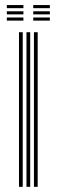

<svg xmlns="http://www.w3.org/2000/svg" viewBox="-20 -725 220 745"><path d="M111.7 0V-600H126.2V0ZM53.7 0V-600H68.2V0ZM82.7 0V-600H97.2V0ZM109 -693.3V-705.4H173.4V-693.3ZM6.5 -645V-657.1H70.9V-645ZM6.5 -669.2V-681.2H70.9V-669.2ZM6.5 -693.3V-705.4H70.9V-693.3ZM109 -645V-657.1H173.4V-645ZM109 -669.2V-681.2H173.4V-669.2Z"/></svg>

Font: Big Shoulders Inline Display SC Thin
Style: Regular
Weight: 100
Designer: Patric King
Foundry: XO Type Co
Version: Version 2.002